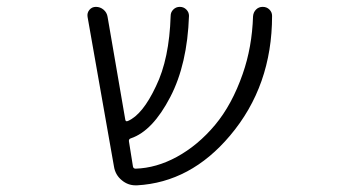

<svg xmlns="http://www.w3.org/2000/svg" viewBox="-20 -565 1040 562"><path d="M768.6 -537.1Q776.4 -529.3 776.4 -518.6Q776.4 -313.5 653.3 -168Q538.1 -31.2 380.9 -22.5Q378.9 -22.5 377 -22.5Q354.5 -22.5 336.9 -37.1Q317.4 -52.7 313.5 -78.1L236.3 -515.6Q234.4 -527.3 241.7 -536.1Q249 -544.9 260.7 -544.9Q273.4 -544.9 283.2 -536.6Q293 -528.3 294.9 -515.6L346.7 -214.8Q347.7 -208 354.5 -210.9Q397.5 -229.5 436.5 -312.5Q475.6 -392.6 479.5 -518.6Q479.5 -529.3 487.3 -537.1Q495.1 -544.9 506.3 -544.9Q517.6 -544.9 525.4 -537.1Q533.2 -529.3 533.2 -518.6Q528.3 -377 478.5 -281.2Q426.8 -181.6 363.3 -160.2Q356.4 -158.2 357.4 -151.4L369.1 -78.1Q370.1 -71.3 377 -71.3Q437.5 -73.2 497.1 -105.5Q559.6 -139.6 609.4 -199.2Q659.2 -258.8 690.4 -348.6Q717.8 -426.8 720.7 -517.6Q721.7 -529.3 729.5 -537.1Q737.3 -544.9 749 -544.9Q760.7 -544.9 768.6 -537.1Z"/></svg>

Font: Rounded-X Mgen+ 2m light
Style: Regular
Weight: 200
Designer: [Source Han Sans]
Ryoko NISHIZUKA  (kana & ideographs); Paul D. Hunt (Latin, Greek & Cyrillic); Wenlong ZHANG  (bopomofo
Version: Version 1.059.20150602